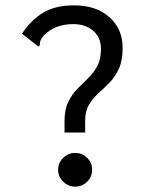

<svg xmlns="http://www.w3.org/2000/svg" viewBox="-20 -686 540 717"><path d="M221 -235Q221 -278 235 -306Q249 -334 269 -354.5Q289 -375 309.5 -394.5Q330 -414 343.5 -439.5Q357 -465 357 -503Q357 -547 327.5 -571.5Q298 -596 253 -596Q185 -596 143 -553Q133 -540 130.5 -533Q128 -526 129 -518L124 -512L116 -518L62 -560Q95 -610 140 -638Q185 -666 257 -666Q339 -666 388.5 -622Q438 -578 438 -507Q438 -460 424 -429.5Q410 -399 389 -377.5Q368 -356 347 -337Q326 -318 312 -294.5Q298 -271 298 -235V-191H221ZM261 11Q235 11 216 -7.5Q197 -26 197 -52Q197 -78 216 -96.5Q235 -115 261 -115Q287 -115 305.5 -96.5Q324 -78 324 -52Q324 -26 305.5 -7.5Q287 11 261 11Z"/></svg>

Font: Inconsolata Medium
Style: Regular
Weight: 500
Monospace: yes
Designer: Raph Levien, Cyreal, Brenton Simpson
Foundry: Raph Levien, Cyreal, Google
Version: Version 3.001; ttfautohint (v1.8.2.53-6de2)